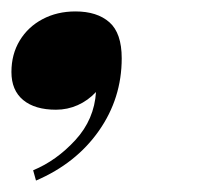

<svg xmlns="http://www.w3.org/2000/svg" viewBox="-21 -178 351 336"><path d="M192 -76Q192 -6 152 51Q112 108 42 138L37 120Q78 103 111 67Q144 31 147 -17Q133 -2 115 6Q97 14 77 14Q40 14 19.5 -3Q-1 -20 -1 -52Q-1 -83 13.5 -107Q28 -131 53.5 -144.5Q79 -158 111 -158Q149 -158 170.5 -139Q192 -120 192 -76Z"/></svg>

Font: Playfair Display Black
Style: Italic
Weight: 900
Italic angle: -14°
Designer: Claus Eggers Sørensen
Foundry: Claus Eggers Sørensen
Version: Version 1.203